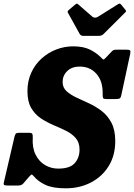

<svg xmlns="http://www.w3.org/2000/svg" viewBox="-62 -1026 744 1067"><path d="M286 -570.5Q286 -539.5 307.2 -519.8Q328.5 -500 361.8 -484.5Q395 -469 432.5 -451.8Q470 -434.5 503.2 -409Q536.5 -383.5 557.5 -343.5Q578.5 -303.5 578.5 -241.5Q578.5 -162.5 542.2 -103.5Q506 -44.5 443.5 -12Q381 20.5 303 20.5Q230 20.5 189.2 0.8Q148.5 -19 127 -45.5Q116.5 -58 112.2 -55.8Q108 -53.5 95.5 -39L69 -8Q62.5 -0.5 55.5 2.2Q48.5 5 35 5H-16.5Q-31.5 5 -37.5 2.8Q-43.5 0.5 -40.5 -12.5L18.5 -266Q21.5 -278.5 26 -283.2Q30.5 -288 45 -288H97.5Q114.5 -288 117.5 -282.2Q120.5 -276.5 120 -262Q116.5 -205 135.8 -166.5Q155 -128 188.5 -108.5Q222 -89 261.5 -89Q326.5 -89 353.2 -119.2Q380 -149.5 380 -194.5Q380 -234 359.2 -258.2Q338.5 -282.5 305.5 -298.8Q272.5 -315 235.2 -330.8Q198 -346.5 165 -368.5Q132 -390.5 111.2 -426.2Q90.5 -462 90.5 -519Q90.5 -576 111.8 -622.2Q133 -668.5 169.5 -701.2Q206 -734 251.2 -751.2Q296.5 -768.5 344.5 -768.5Q400.5 -768.5 437 -750.8Q473.5 -733 499.5 -706.5Q509 -696 512.8 -695.2Q516.5 -694.5 528 -707.5L557.5 -738.5Q563.5 -745 568.8 -747.5Q574 -750 586.5 -750H640.5Q657 -750 660.8 -745.8Q664.5 -741.5 661.5 -726.5L612.5 -499Q609 -481.5 602.5 -478.5Q596 -475.5 576.5 -475.5H533Q513.5 -475.5 511 -480.8Q508.5 -486 508.5 -502Q510.5 -573.5 474.8 -614.8Q439 -656 380.5 -656Q337.5 -656 311.8 -631.2Q286 -606.5 286 -570.5ZM381 -837 315.5 -955Q310.5 -963.5 321.5 -971.5L355.5 -1000.5Q363 -1006 365.5 -1005.8Q368 -1005.5 374 -1000.5L451 -933.5Q465 -922 483.5 -933.5L593.5 -1002.5Q601 -1007 604.2 -1005.8Q607.5 -1004.5 612 -999.5L634 -972.5Q639 -966.5 638.8 -963.8Q638.5 -961 631.5 -954.5L512.5 -836Q503 -826.5 484.5 -826.5H406Q394.5 -826.5 389.5 -829Q384.5 -831.5 381 -837Z"/></svg>

Font: Besley* Narrow Heavy
Style: Italic
Weight: 800
Width: 4
Italic angle: -13°
Designer: Owen Earl
Foundry: indestructible type*
Version: Version 3.000; ttfautohint (v1.8.3)